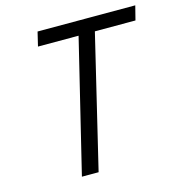

<svg xmlns="http://www.w3.org/2000/svg" viewBox="-104 -785 821 877"><g transform="rotate(-15 307.0 -346.5)"><path d="M176 0 328 -626H136L152 -693H614L597 -626H405L255 0Z"/></g></svg>

Font: Ubuntu Sans Mono
Style: Italic
Weight: 400
Italic angle: -13.5°
Monospace: yes
Designer: Dalton Maag Ltd
Foundry: Dalton Maag Ltd
Version: Version 1.006